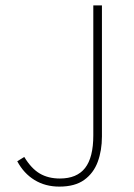

<svg xmlns="http://www.w3.org/2000/svg" viewBox="-20 -680 496 712"><path d="M200 12Q148 12 108 -12.5Q68 -37 44 -82L70 -98Q96 -55 127.5 -36.5Q159 -18 202 -18Q265 -18 295.5 -57Q326 -96 326 -178V-660H358V-174Q358 -122 342.5 -80Q327 -38 292.5 -13Q258 12 200 12Z"/></svg>

Font: Source Sans 3 VF
Style: Regular
Weight: 200
Designer: Paul D. Hunt
Foundry: Adobe
Version: Version 3.046;hotconv 1.0.118;makeotfexe 2.5.65603